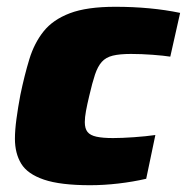

<svg xmlns="http://www.w3.org/2000/svg" viewBox="-20 -538 551 566"><path d="M246 8Q158 8 109.5 -8.5Q61 -25 42.5 -55.5Q24 -86 24 -129Q24 -154 28.5 -187.5Q33 -221 40 -258Q52 -316 66.5 -363.5Q81 -411 108.5 -445.5Q136 -480 186 -499Q236 -518 320 -518Q372 -518 420 -513.5Q468 -509 511 -500L482 -371Q463 -374 430 -376.5Q397 -379 366 -379Q333 -379 312.5 -374Q292 -369 280 -355.5Q268 -342 260 -318Q252 -294 243 -255Q237 -230 233.5 -211Q230 -192 230 -178Q230 -159 238 -149Q246 -139 264.5 -135Q283 -131 313 -131Q339 -131 374.5 -133.5Q410 -136 438 -140L411 -11Q372 -2 329 3Q286 8 246 8Z"/></svg>

Font: Saira SemiExpanded ExtraBold
Style: Italic
Weight: 800
Width: 6
Italic angle: -12°
Designer: Hector Gatti with collaboration of the Omnibus-Type team
Foundry: Omnibus-Type
Version: Version 1.101